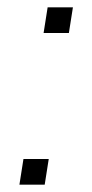

<svg xmlns="http://www.w3.org/2000/svg" viewBox="-20 -504 251 524"><path d="M99 -414 110 -484H179L168 -414ZM33 0 44 -70H113L102 0Z"/></svg>

Font: Nunito Sans ExtraLight
Style: Italic
Weight: 200
Italic angle: -9°
Designer: Vernon Adams
Foundry: Vernon Adams
Version: Version 3.006; ttfautohint (v1.8.3)